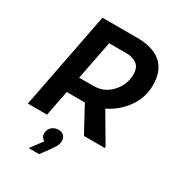

<svg xmlns="http://www.w3.org/2000/svg" viewBox="-222 -856 1139 1238"><g transform="rotate(30 347.0 -237.0)"><path d="M168 -190 192 -310H342Q400 -310 442 -338.5Q484 -367 507 -410.5Q530 -454 530 -502Q530 -554 500 -576.5Q470 -599 421 -599H248L270 -720H430Q551 -720 612.5 -666Q674 -612 674 -506Q674 -450 655 -402Q636 -354 603 -315Q570 -276 529 -248Q488 -220 444 -205Q400 -190 359 -190ZM34 0 174 -720H317L177 0ZM452 0 334 -217 459 -262 607 -10V0ZM248 158Q239 153 230 142.5Q221 132 221 115Q221 83 242 65Q263 47 292 47Q316 47 330.5 61.5Q345 76 345 99Q345 124 331.5 145.5Q318 167 308 181L260 246H186V240Z"/></g></svg>

Font: Kufam SemiBold
Style: Italic
Weight: 600
Italic angle: -11°
Designer: Artur Schmal
Foundry: Original Type
Version: Version 1.301; ttfautohint (v1.8.3)